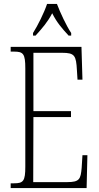

<svg xmlns="http://www.w3.org/2000/svg" viewBox="-20 -951 500 971"><path d="M147 -784V-771H160C194 -809 220 -838 244 -884C267 -838 292 -809 327 -771H340V-784C315 -822 285 -886 268 -931H218C203 -886 171 -822 147 -784ZM34 0H418L422 -166H397L393 -102C388 -45 382 -30 320 -30H148L149 -359H339V-389H149V-684H294C358 -684 365 -670 369 -596L372 -548H397L392 -714H34V-690H51C98 -690 108 -679 108 -605V-108C108 -35 98 -24 51 -24H34Z"/></svg>

Font: Noto Serif Khmer ExtraCondensed ExtraLight
Style: Regular
Weight: 200
Width: 2
Designer: Danh Hong and the Monotype Design Team
Foundry: Monotype Imaging Inc.
Version: Version 2.004